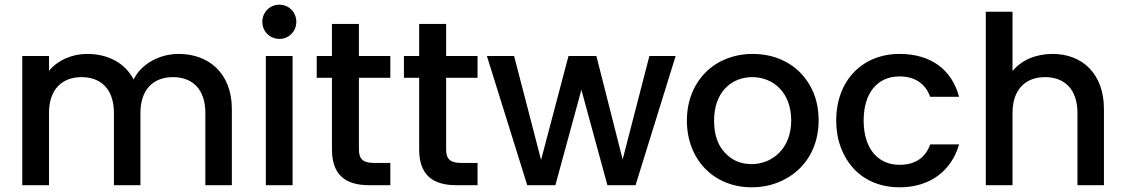

<svg xmlns="http://www.w3.org/2000/svg" viewBox="-20 -790 4799 819"><path d="M75 0H189V-308C189 -407 243 -461 328 -461C413 -461 466 -407 466 -308V0H579V-308C579 -407 633 -461 718 -461C803 -461 856 -407 856 -308V0H969V-325C969 -476 872 -560 742 -560C661 -560 583 -518 550 -451C513 -522 440 -560 352 -560C287 -560 226 -533 189 -488V-551H75Z M1114 0H1228V-551H1114ZM1099 -697C1099 -656 1131 -624 1172 -624C1212 -624 1244 -656 1244 -697C1244 -738 1212 -770 1172 -770C1131 -770 1099 -738 1099 -697Z M1331 -458H1396V-153C1396 -45 1452 0 1555 0H1645V-95H1575C1528 -95 1511 -112 1511 -153V-458H1645V-551H1511V-688H1396V-551H1331Z M1703 -458H1768V-153C1768 -45 1824 0 1927 0H2017V-95H1947C1900 -95 1883 -112 1883 -153V-458H2017V-551H1883V-688H1768V-551H1703Z M2229 0H2349L2460 -407L2571 0H2691L2862 -551H2750L2636 -110L2524 -551H2405L2288 -108L2173 -551H2057Z M2910 -276C2910 -105 3029 9 3186 9C3239 9 3287 -3 3331 -27C3418 -74 3472 -164 3472 -276C3472 -332 3460 -382 3435 -425C3386 -512 3296 -560 3191 -560C3138 -560 3091 -548 3048 -525C2963 -478 2910 -388 2910 -276ZM3026 -276C3026 -397 3100 -461 3189 -461C3277 -461 3355 -397 3355 -276C3355 -155 3273 -90 3186 -90C3140 -90 3102 -106 3072 -139C3041 -171 3026 -217 3026 -276Z M3582 -127C3627 -40 3712 9 3817 9C3948 9 4039 -62 4071 -174H3948C3927 -116 3883 -87 3817 -87C3724 -87 3664 -157 3664 -276C3664 -395 3724 -464 3817 -464C3884 -464 3928 -432 3948 -377H4071C4040 -494 3950 -560 3817 -560C3659 -560 3547 -447 3547 -276C3547 -219 3559 -170 3582 -127Z M4185 0H4299V-308C4299 -407 4353 -461 4438 -461C4523 -461 4576 -407 4576 -308V0H4689V-325C4689 -476 4596 -560 4470 -560C4399 -560 4338 -534 4299 -487V-740H4185Z"/></svg>

Font: Poppins Medium
Style: Regular
Weight: 500
Designer: Ninad Kale (Devanagari), Jonny Pinhorn (Latin)
Foundry: Indian Type Foundry
Version: 4.004